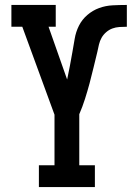

<svg xmlns="http://www.w3.org/2000/svg" viewBox="-20 -755 540 775"><path d="M137 0V-88H200V-292L70 -647H26V-735H205V-647H176L251 -434Q257 -461 262 -488.5Q267 -516 272 -543.5Q277 -571 281.5 -598.5Q286 -626 298.5 -651Q311 -676 332.5 -694.5Q354 -713 380 -722.5Q406 -732 434 -733.5Q462 -735 490 -735H492V-647Q477 -647 462 -646Q447 -645 433.5 -640Q420 -635 408.5 -625Q397 -615 390 -602.5Q383 -590 379.5 -575.5Q376 -561 373 -546Q365 -514 357.5 -482Q350 -450 341.5 -418.5Q333 -387 323 -355.5Q313 -324 300 -294V-88H363V0Z"/></svg>

Font: Iosevka Slab Semibold
Style: Regular
Weight: 600
Monospace: yes
Designer: Belleve Invis
Foundry: Belleve Invis
Version: Version 11.1.1; ttfautohint (v1.8.3)